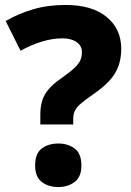

<svg xmlns="http://www.w3.org/2000/svg" viewBox="-20 -744 530 776"><path d="M143 -280Q143 -312 150.5 -337Q158 -362 177.5 -384.5Q197 -407 231 -430Q265 -454 282.5 -471Q300 -488 305.5 -502.5Q311 -517 311 -534Q311 -559 289.5 -574Q268 -589 232 -589Q193 -589 151 -576.5Q109 -564 63 -539L3 -659Q54 -689 114 -706.5Q174 -724 245 -724Q352 -724 411 -675.5Q470 -627 470 -547Q470 -507 458 -475Q446 -443 420.5 -416Q395 -389 354 -361Q324 -340 307 -325.5Q290 -311 283 -297Q276 -283 276 -265V-241H143ZM122 -75Q122 -124 149 -144Q176 -164 216 -164Q254 -164 281.5 -144Q309 -124 309 -75Q309 -29 281.5 -8.5Q254 12 216 12Q176 12 149 -8.5Q122 -29 122 -75Z"/></svg>

Font: Noto Sans Symbols ExtraBold
Style: Regular
Weight: 800
Version: Version 2.002